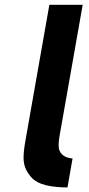

<svg xmlns="http://www.w3.org/2000/svg" viewBox="-20 -786 377 815"><path d="M189.5 -765.5H331L239.5 -247L233.5 -213.5Q224.5 -163 233 -146Q246 -117 286.5 -113.5H288L266.5 9.5Q245 9.5 226.8 8Q208.5 6.5 193.5 4Q153 -3 130 -18.5Q107 -34 90.5 -66.5Q80 -88.5 80 -116Q80 -143.5 87 -183.5Z"/></svg>

Font: Russisch Sans ExtraBold
Style: Italic
Weight: 800
Width: 4
Italic angle: -10°
Designer: Michael Sharanda (font) & Cristiano Sobral (main changes)
Foundry: Michael Sharanda
Version: Version 2.00;September 8, 2020;FontCreator 13.0.0.2681 64-bi